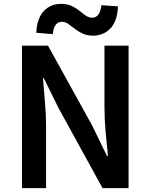

<svg xmlns="http://www.w3.org/2000/svg" viewBox="-20 -976 782 996"><path d="M94 0V-739H229L458 -325L535 -167H540Q534 -224 528 -290.5Q522 -357 522 -419V-739H647V0H512L284 -415L207 -571H203Q207 -513 213 -448.5Q219 -384 219 -322V0ZM462 -791Q432 -791 408.5 -802Q385 -813 367.5 -827Q350 -841 334 -852Q318 -863 301 -863Q282 -863 269.5 -848Q257 -833 254 -799L168 -806Q172 -881 207 -918.5Q242 -956 297 -956Q328 -956 351 -945.5Q374 -935 391.5 -920.5Q409 -906 425 -895Q441 -884 458 -884Q477 -884 489.5 -899.5Q502 -915 506 -949L592 -943Q589 -867 553 -829Q517 -791 462 -791Z"/></svg>

Font: Noto Sans TC SemiBold
Style: Regular
Weight: 600
Designer: Ryoko NISHIZUKA  (kana, bopomofo & ideographs); Paul D. Hunt (Latin, Greek & Cyrillic); Sandoll Communications , Soo-you
Foundry: Adobe
Version: Version 2.004-H2;hotconv 1.0.118;makeotfexe 2.5.65603